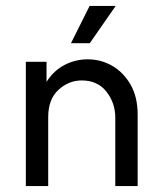

<svg xmlns="http://www.w3.org/2000/svg" viewBox="-20 -624 540 644"><path d="M66.7 0Q66.7 0 66.7 -416.7Q66.7 -416.7 136.1 -416.7Q136.1 -416.7 136.1 -349.3Q159 -386.1 195.5 -405.6Q231.9 -425 274.3 -425Q318.8 -425 356.6 -403.1Q394.4 -381.2 418.1 -339.9Q441.7 -298.6 441.7 -239.6Q441.7 -239.6 441.7 0Q441.7 0 366.7 0Q366.7 0 366.7 -229.2Q366.7 -278.5 337.2 -316.3Q307.6 -354.2 254.2 -354.2Q210.4 -354.2 176 -322.6Q141.7 -291 141.7 -231.2Q141.7 -231.2 141.7 0Q141.7 0 66.7 0ZM218.1 -479.2 280.6 -604.2H368.1L281.2 -479.2Z"/></svg>

Font: co2trust
Style: Regular
Weight: 400
Designer: Kristian Moeller
Foundry: Dicotype
Version: Version 1.000